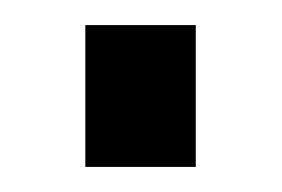

<svg xmlns="http://www.w3.org/2000/svg" viewBox="-20 -133 225 153"><path d="M136 -113H48V0H136Z"/></svg>

Font: Non Bureau Light
Style: Regular
Weight: 300
Designer: Jona Saucedo
Foundry: Non Foundry
Version: Version 1.000;FEAKit 1.0